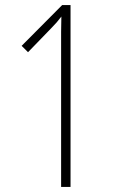

<svg xmlns="http://www.w3.org/2000/svg" viewBox="-20 -734 445 754"><path d="M257 0H220V-551Q220 -583 220 -609.5Q220 -636 221 -669Q212 -657 202.5 -646Q193 -635 181 -623L90 -529L65 -554L224 -714H257Z"/></svg>

Font: Noto Sans Malayalam ExtraCondensed ExtraLight
Style: Regular
Weight: 200
Width: 2
Designer: Jelle Bosma - Monotype Design Team
Foundry: Monotype Imaging Inc.
Version: Version 2.104; ttfautohint (v1.8.4.7-5d5b)